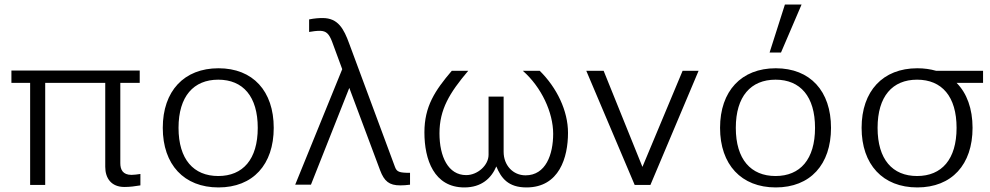

<svg xmlns="http://www.w3.org/2000/svg" viewBox="-20 -810 4335 841"><path d="M441 -79C441 -30 467 9 525 9C548 9 572 6 595 2V-48C584 -46 565 -44 556 -44C518 -44 507 -67 507 -95V-447H592V-501H30V-447H112V0H178V-447H441Z M693 -250C693 -89 786 11 937 11C1088 11 1179 -89 1179 -250C1179 -411 1088 -511 937 -511C786 -511 693 -411 693 -250ZM762 -250C762 -388 828 -461 936 -461C1045 -461 1109 -387 1109 -250C1109 -112 1044 -39 936 -39C828 -39 762 -112 762 -250Z M1273 -1H1342L1510 -425L1645 -64C1663 -16 1685 2 1733 2C1746 2 1761 1 1776 -1V-53C1729 -53 1718 -57 1710 -79L1510 -618C1486 -684 1461 -731 1393 -731C1379 -731 1359 -730 1334 -725V-670C1351 -673 1365 -675 1383 -675C1409 -674 1421 -662 1434 -629L1479 -507Z M1959 -500C1885 -413 1839 -344 1839 -230C1839 -111 1881 11 2014 11C2089 11 2132 -29 2154 -81C2175 -30 2206 11 2286 11C2430 11 2468 -121 2468 -228C2468 -325 2419 -426 2344 -500H2270C2352 -428 2403 -317 2403 -224C2403 -134 2371 -42 2282 -42C2227 -42 2186 -86 2186 -145V-387H2120V-132C2120 -86 2072 -43 2022 -43C1943 -43 1905 -124 1905 -226C1905 -331 1949 -403 2031 -500Z M2970 -500 2794 -79 2624 -500H2548L2760 0H2829L3040 -500Z M3134 -250C3134 -89 3227 11 3378 11C3529 11 3620 -89 3620 -250C3620 -411 3529 -511 3378 -511C3227 -511 3134 -411 3134 -250ZM3203 -250C3203 -388 3269 -461 3377 -461C3486 -461 3550 -387 3550 -250C3550 -112 3485 -39 3377 -39C3269 -39 3203 -112 3203 -250ZM3491 -790H3418L3351 -580H3401Z M3824 -250C3824 -388 3889 -461 3997 -461C4106 -461 4170 -387 4170 -250C4170 -112 4105 -39 3997 -39C3889 -39 3824 -112 3824 -250ZM4286 -447V-500H4080C4055 -507 4028 -511 3998 -511C3847 -511 3754 -411 3754 -250C3754 -89 3847 11 3998 11C4149 11 4240 -89 4240 -250C4240 -334 4215 -402 4170 -447Z"/></svg>

Font: Perun Light
Style: Regular
Weight: 300
Foundry: Copyright (c) Stefan Peev, Context Ltd, 2016
Version: Version 1.089